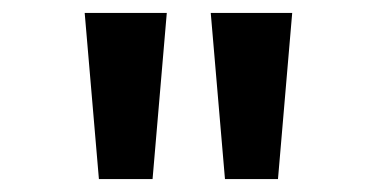

<svg xmlns="http://www.w3.org/2000/svg" viewBox="-20 -749 569 297"><path d="M133 -472 111 -729H238L216 -472ZM328 -472 306 -729H432L410 -472Z"/></svg>

Font: Noto Sans Devanagari SemiBold
Style: Regular
Weight: 600
Version: Version 2.003